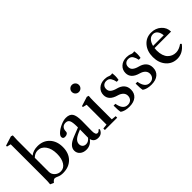

<svg xmlns="http://www.w3.org/2000/svg" viewBox="55 -1480 2249 2249"><g transform="rotate(-45 1179.5 -355.0)"><path d="M111.8 15.6 68.4 -3.9Q73.2 -24.4 73.2 -130.9V-661.6L23.4 -673.8V-689L141.1 -726.1L164.6 -718.3Q161.1 -678.2 161.1 -642.1V-386.7Q207 -424.8 280.3 -424.8Q371.6 -424.8 427.5 -364.7Q483.4 -304.7 483.4 -207Q483.4 -106.9 425.5 -47.9Q367.7 11.2 270 11.2Q227.1 11.2 196.8 -3.4Q170.9 -16.1 155.8 -16.1Q136.2 -16.1 111.8 15.6ZM161.1 -118.2Q161.1 -78.1 191.4 -49.8Q221.7 -21.5 264.2 -21.5Q316.4 -21.5 347.7 -70.1Q378.9 -118.7 378.9 -199.7Q378.9 -284.2 342 -336.2Q305.2 -388.2 245.6 -388.2Q198.7 -388.2 161.1 -350.6Z M657.7 11.2Q608.9 11.2 577.6 -15.1Q546.4 -41.5 546.4 -83.5Q546.4 -155.8 658.7 -200.2L770 -244.6V-259.8Q770 -331.1 756.3 -358.9Q742.7 -386.7 707 -386.7Q673.8 -386.7 655.3 -366.7Q636.7 -346.7 636.7 -310.1Q636.7 -293 622.6 -282.7Q608.4 -272.5 585.4 -272.5Q551.8 -272.5 551.8 -303.7Q551.8 -326.7 584.7 -355.5Q617.7 -384.3 664.6 -404.5Q711.4 -424.8 748.5 -424.8Q808.6 -424.8 833 -389.9Q857.4 -355 857.4 -268.6Q857.4 -235.8 856.4 -176.5Q855.5 -117.2 855.5 -98.1Q855 -34.7 887.2 -34.7Q908.2 -34.7 924.3 -58.6L937 -49.3Q915 11.2 853.5 11.2Q787.1 11.2 772 -49.8Q726.6 11.2 657.7 11.2ZM639.6 -97.2Q639.6 -69.8 656 -53.7Q672.4 -37.6 699.7 -37.6Q736.3 -36.6 768.6 -75.2Q768.1 -81.1 768.6 -87.4Q769 -107.9 769.5 -149.2Q770 -190.4 770 -210.9L732.9 -195.3Q684.6 -174.8 662.1 -151.1Q639.6 -127.4 639.6 -97.2Z M1071.3 -529.8Q1046.9 -529.8 1029.8 -546.9Q1012.7 -564 1012.7 -588.9Q1012.7 -612.8 1030 -630.1Q1047.4 -647.5 1071.3 -647.5Q1096.2 -647.5 1113.3 -630.4Q1130.4 -613.3 1130.4 -588.9Q1130.4 -564 1113.3 -546.9Q1096.2 -529.8 1071.3 -529.8ZM971.7 0V-25.4L1029.8 -31.2V-360.4L980 -372.6V-387.7L1097.2 -424.8L1121.1 -417Q1117.2 -380.4 1117.2 -340.3V-31.2L1175.8 -25.4V0Z M1369.6 11.2Q1295.9 11.2 1253.4 -19.5Q1245.6 -48.8 1245.6 -129.9H1275.9Q1294.4 -17.6 1371.1 -17.6Q1406.2 -17.6 1426.8 -38.6Q1447.3 -59.6 1447.3 -93.8Q1447.3 -124.5 1425.5 -147Q1403.8 -169.4 1363.3 -180.7Q1249 -212.4 1249 -300.3Q1249 -354.5 1287.6 -389.6Q1326.2 -424.8 1387.7 -424.8Q1423.8 -424.8 1451.2 -412.6Q1475.6 -401.9 1501.5 -409.7Q1505.9 -386.2 1505.9 -359.9Q1505.9 -334.5 1500 -302.2L1469.7 -300.8Q1465.3 -322.3 1460 -337.2Q1454.6 -352.1 1445.6 -366.5Q1436.5 -380.9 1422.4 -388.2Q1408.2 -395.5 1388.7 -395.5Q1358.9 -395.5 1340.1 -377.9Q1321.3 -360.4 1321.3 -328.1Q1321.3 -294.9 1346.2 -275.1Q1371.1 -255.4 1415.5 -244.1Q1467.8 -230.5 1495.6 -198.7Q1523.4 -167 1523.4 -118.7Q1523.4 -58.1 1482.9 -23.4Q1442.4 11.2 1369.6 11.2Z M1734.4 11.2Q1660.6 11.2 1618.2 -19.5Q1610.4 -48.8 1610.4 -129.9H1640.6Q1659.2 -17.6 1735.8 -17.6Q1771 -17.6 1791.5 -38.6Q1812 -59.6 1812 -93.8Q1812 -124.5 1790.3 -147Q1768.6 -169.4 1728 -180.7Q1613.8 -212.4 1613.8 -300.3Q1613.8 -354.5 1652.3 -389.6Q1690.9 -424.8 1752.4 -424.8Q1788.6 -424.8 1815.9 -412.6Q1840.3 -401.9 1866.2 -409.7Q1870.6 -386.2 1870.6 -359.9Q1870.6 -334.5 1864.7 -302.2L1834.5 -300.8Q1830.1 -322.3 1824.7 -337.2Q1819.3 -352.1 1810.3 -366.5Q1801.3 -380.9 1787.1 -388.2Q1772.9 -395.5 1753.4 -395.5Q1723.6 -395.5 1704.8 -377.9Q1686 -360.4 1686 -328.1Q1686 -294.9 1710.9 -275.1Q1735.8 -255.4 1780.3 -244.1Q1832.5 -230.5 1860.4 -198.7Q1888.2 -167 1888.2 -118.7Q1888.2 -58.1 1847.7 -23.4Q1807.1 11.2 1734.4 11.2Z M2163.6 11.2Q2079.6 11.2 2026.1 -50Q1972.7 -111.3 1972.7 -207.5Q1972.7 -303.2 2025.1 -364Q2077.6 -424.8 2160.6 -424.8Q2234.9 -424.8 2284.9 -379.4Q2335 -334 2335 -267.1H2061.5Q2059.1 -245.1 2059.1 -229Q2059.1 -183.6 2070.8 -148.7Q2082.5 -113.8 2103 -93Q2123.5 -72.3 2148.7 -61.8Q2173.8 -51.3 2203.1 -51.3Q2253.9 -51.3 2308.1 -90.8L2322.3 -77.1Q2256.3 11.2 2163.6 11.2ZM2163.6 -396.5Q2126.5 -396.5 2102.3 -368.9Q2078.1 -341.3 2067.4 -297.4H2244.1Q2239.3 -345.2 2217.8 -370.8Q2196.3 -396.5 2163.6 -396.5Z"/></g></svg>

Font: Elstob 18pt Medium
Style: Regular
Weight: 500
Designer: Peter S. Baker
Version: Version 1.015